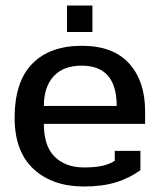

<svg xmlns="http://www.w3.org/2000/svg" viewBox="-20 -661 579 696"><path d="M223 -641H315V-545H223ZM33 -234Q33 -364 96.5 -429.5Q160 -495 277 -495Q390 -495 448 -431Q506 -367 506 -258V-212H139Q139 -131 178.5 -92.5Q218 -54 285 -54Q323 -54 349 -59.5Q375 -65 396 -78V-114H489V-44Q447 -14 398.5 0.5Q350 15 284 15Q170 15 101.5 -48.5Q33 -112 33 -234ZM403 -277Q403 -423 276 -423Q209 -423 174 -384Q139 -345 139 -277Z"/></svg>

Font: Pridi
Style: Regular
Weight: 400
Designer: Katatrad Team
Foundry: CadsonDemak
Version: Version 1.001